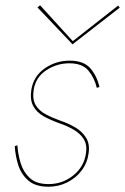

<svg xmlns="http://www.w3.org/2000/svg" viewBox="-20 -698 474 728"><path d="M46 -147 36 -144Q38 -107 49.5 -71.5Q61 -36 88 -13Q115 10 164 10Q202 10 235 -6.5Q268 -23 289.5 -51.5Q311 -80 316 -117Q321 -152 306.5 -175.5Q292 -199 266 -214.5Q240 -230 210 -240Q179 -251 153.5 -264.5Q128 -278 115 -300Q102 -322 108 -359Q116 -406 156 -432Q196 -458 243 -458Q292 -458 315 -430.5Q338 -403 347 -365L357 -368Q348 -409 323 -438.5Q298 -468 244 -468Q192 -468 150 -439Q108 -410 99 -359Q93 -320 106 -296Q119 -272 145 -257.5Q171 -243 204 -231Q234 -221 259 -206.5Q284 -192 297.5 -170.5Q311 -149 306 -117Q299 -66 258 -33Q217 0 164 0Q118 0 93.5 -22.5Q69 -45 58.5 -79Q48 -113 46 -147ZM256 -542 132 -678 122 -670 255 -530 434 -669 428 -677Z"/></svg>

Font: Jost* 200 Hairline Italic
Style: Italic
Weight: 100
Italic angle: -10°
Version: Version 3.200; ttfautohint (v0.97) -l 8 -r 50 -G 200 -x 14 -